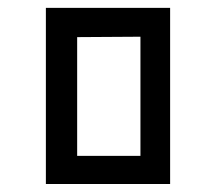

<svg xmlns="http://www.w3.org/2000/svg" viewBox="-20 -460 540 480"><path d="M94.7 0V-440.4H405.3V0ZM331.1 -368.2 172.9 -367.2V-70.3H331.1Z"/></svg>

Font: Geo
Style: Regular
Weight: 500
Version: Version 001.2